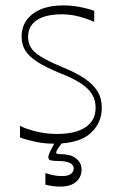

<svg xmlns="http://www.w3.org/2000/svg" viewBox="-20 -516 445 711"><path d="M54 -7V-50Q77 -38 114 -29Q151 -20 191 -20Q260 -20 297 -45Q334 -70 334 -117Q334 -146 320.5 -167.5Q307 -189 279 -207.5Q251 -226 205 -244Q151 -266 119.5 -286Q88 -306 74 -328.5Q60 -351 60 -380Q60 -433 101 -464.5Q142 -496 216 -496Q235 -496 254.5 -493.5Q274 -491 293 -486.5Q312 -482 329 -476V-435Q305 -446 273.5 -454.5Q242 -463 210 -463Q149 -463 116.5 -441.5Q84 -420 84 -379Q84 -344 111.5 -320.5Q139 -297 212 -267Q261 -247 293 -225.5Q325 -204 341 -178Q357 -152 357 -117Q357 -60 314.5 -22Q272 16 180 16Q144 16 111 9Q78 2 54 -7ZM148 168V125Q168 131 181 133.5Q194 136 211 136Q232 136 242.5 128Q253 120 253 108Q253 94 238 87Q223 80 191 80Q175 80 167 77.5Q159 75 159 66Q159 58 166.5 43Q174 28 189 0H220Q198 28 193 36.5Q188 45 188 49Q188 53 194 54Q200 55 209 55Q217 55 226 56.5Q235 58 242 60Q259 66 270.5 79Q282 92 282 112Q282 140 261.5 157.5Q241 175 205 175Q192 175 178.5 173.5Q165 172 148 168Z"/></svg>

Font: Ojuju ExtraLight
Style: Regular
Weight: 200
Designer: Chisaokwu Joboson, Mirko Velimirovic
Foundry: Udi Foundry
Version: Version 1.000